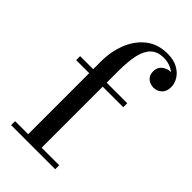

<svg xmlns="http://www.w3.org/2000/svg" viewBox="-233 -833 905 905"><g transform="rotate(45 220.0 -380.0)"><path d="M120.5 0V-511.5Q120.5 -577 142.8 -633.8Q165 -690.5 208.8 -725.2Q252.5 -760 317.5 -760Q358 -760 385.2 -745Q412.5 -730 426.5 -707.2Q440.5 -684.5 440.5 -661Q440.5 -630.5 423.2 -614.8Q406 -599 383 -599Q370.5 -599 357.8 -604.2Q345 -609.5 336.2 -621.5Q327.5 -633.5 327.5 -653.5Q327.5 -680 346 -694.5Q364.5 -709 383 -709Q396.5 -709 409.5 -703.2Q422.5 -697.5 431 -686.8Q439.5 -676 439.5 -661H413.5Q413.5 -679.5 401.5 -696.2Q389.5 -713 367.8 -723.2Q346 -733.5 317.5 -733.5Q277.5 -733.5 254 -711.5Q230.5 -689.5 220.5 -646.5Q210.5 -603.5 210.5 -540V0ZM33.5 0V-26.5H327.5V0ZM33.5 -433.5V-460H347.5V-433.5Z"/></g></svg>

Font: Bodoni Moda 9pt
Style: Regular
Weight: 400
Designer: Owen Earl
Foundry: indestructible type
Version: Version 2.005